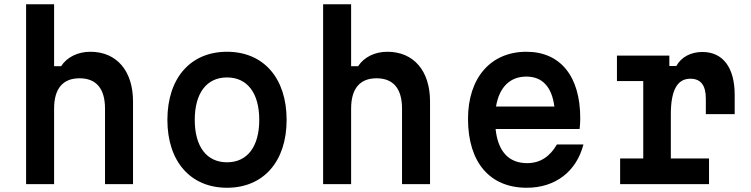

<svg xmlns="http://www.w3.org/2000/svg" viewBox="-20 -868 3540 905"><path d="M103 0H235V-356C235 -450 276 -499 355 -499C434 -499 475 -450 475 -356V0H607V-390C607 -534 530 -624 406 -624C347 -624 296 -599 268 -556H235V-848H103Z M1050 17C1222 17 1331 -107 1331 -303C1331 -500 1222 -624 1050 -624C878 -624 769 -500 769 -303C769 -107 878 17 1050 17ZM898 -303C898 -429 954 -503 1050 -503C1146 -503 1202 -429 1202 -303C1202 -177 1146 -103 1050 -103C954 -103 898 -177 898 -303Z M1503 0H1635V-356C1635 -450 1676 -499 1755 -499C1834 -499 1875 -450 1875 -356V0H2007V-390C2007 -534 1930 -624 1806 -624C1747 -624 1696 -599 1668 -556H1635V-848H1503Z M2186 -308C2186 -102 2289 17 2463 17C2597 17 2697 -59 2730 -187H2605C2572 -130 2526 -99 2465 -99C2377 -99 2327 -155 2316 -260H2712C2714 -276 2715 -293 2715 -311C2715 -509 2621 -624 2461 -624C2293 -624 2186 -501 2186 -308ZM2318 -366C2333 -456 2383 -507 2461 -507C2536 -507 2581 -459 2593 -366Z M2888 -606V-486H3012V-121H2903V0H3322V-121H3142V-329C3142 -442 3172 -497 3234 -497C3283 -497 3307 -466 3307 -403V-330H3443V-421C3443 -550 3387 -623 3291 -623C3236 -623 3191 -599 3168 -557H3135V-606Z"/></svg>

Font: Martian Mono Std Md
Style: Regular
Weight: 500
Monospace: yes
Designer: Roman Shamin
Foundry: Evil Martians
Version: Version 1.000